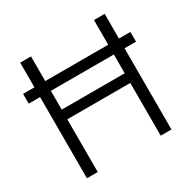

<svg xmlns="http://www.w3.org/2000/svg" viewBox="-156 -854 1005 1007"><g transform="rotate(-30 346.5 -350.0)"><path d="M671.9 -491.7H602.5V0H537.6V-319.3H156.2V0H90.8V-491.7H22V-550.8H90.8V-700.2H156.2V-550.8H537.6V-700.2H602.5V-550.8H671.9ZM537.6 -491.7H156.2V-377.9H537.6Z"/></g></svg>

Font: Selawik Semilight
Style: Regular
Weight: 300
Designer: Aaron Bell
Foundry: Microsoft Corporation
Version: Version 1.01